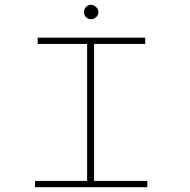

<svg xmlns="http://www.w3.org/2000/svg" viewBox="-20 -780 790 800"><path d="M126 0V-26H343V-597H137V-623H585V-597H372V-26H594V0ZM359 -700Q347 -700 338.5 -708.5Q330 -717 330 -729Q330 -742 338.5 -751Q347 -760 359 -760Q371 -760 380.5 -750.5Q390 -741 390 -729Q390 -717 380.5 -708.5Q371 -700 359 -700Z"/></svg>

Font: Inconsolata ExtraExpanded ExtraLight
Style: Regular
Weight: 200
Width: 8
Monospace: yes
Designer: Raph Levien, Cyreal, Brenton Simpson
Foundry: Raph Levien, Cyreal, Google
Version: Version 3.100; ttfautohint (v1.8.4.7-5d5b)